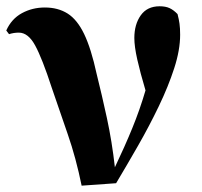

<svg xmlns="http://www.w3.org/2000/svg" viewBox="-20 -583 644 612"><path d="M8.8 -474.1 0 -485.8Q16.6 -522.9 49.8 -541Q83 -559.1 123 -559.1Q165 -559.1 195.6 -539.8Q226.1 -520.5 248.3 -474.4Q270.5 -428.2 288.1 -347.2Q304.7 -280.8 320.8 -206.5Q336.9 -132.3 346.2 -49.8Q377.4 -115.2 401.6 -174.3Q425.8 -233.4 443.8 -294.9Q426.8 -352.1 417.5 -393.6Q408.2 -435.1 408.2 -461.9Q408.2 -505.4 428.7 -534.2Q449.2 -563 488.8 -563Q507.8 -563 520.5 -557.1Q533.2 -551.3 545.9 -538.1Q550.3 -521.5 552.2 -507.3Q554.2 -493.2 554.2 -472.2Q554.2 -423.8 535.4 -365.7Q516.6 -307.6 486.3 -244.6Q456.1 -181.6 420.2 -118.9Q384.3 -56.2 350.1 1L240.2 8.8Q222.2 -79.6 196 -155Q169.9 -230.5 145 -303.2Q114.3 -397.5 92 -438.2Q69.8 -479 40 -479Q23.9 -479 8.8 -474.1Z"/></svg>

Font: Source Han Serif JP Heavy
Style: Regular
Weight: 900
Designer: Ryoko NISHIZUKA  (kana & ideographs); Frank Grießhammer (Latin, Greek & Cyrillic); Wenlong ZHANG  (bopomofo); Sandoll Co
Foundry: Adobe Systems Incorporated
Version: Version 1.001;PS 1.001;hotconv 16.6.54;makeotf.lib2.5.65590